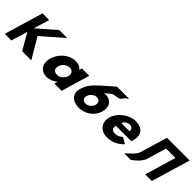

<svg xmlns="http://www.w3.org/2000/svg" viewBox="271 -1984 3267 3267"><g transform="rotate(45 1904.0 -351.0)"><path d="M696.9 -0.9 480.4 -369.8 861.5 -702.1H667.7L341.9 -415.7L427.2 -702.1H267.4L58.6 -0.9H218.4L307 -298.4L476.8 -0.9Z M904.7 -256C860.1 -106 929 15 1079 15C1149 15 1218.3 -16 1268.8 -58H1270.8L1253.5 0H1428.5L1581.3 -513H1404.3L1389.7 -464C1359.9 -505 1309.7 -528 1240.7 -528C1090.7 -528 949.4 -406 904.7 -256ZM1092.7 -256C1113.9 -327 1181.8 -377 1248.8 -377C1314.8 -377 1352.9 -327 1331.7 -256C1310.9 -186 1246 -136 1177 -136C1105 -136 1071.9 -186 1092.7 -256Z M2292.4 -683.7C2307.5 -697.3 2351.3 -715.3 2333.2 -715.2C2255.6 -714.3 2205.3 -719.4 2133.4 -715.2H2043.3L1820 -518.8C1717.3 -419.4 1662.9 -362.4 1626.2 -239.2C1586.2 -104.9 1677.7 -1.2 1835 -1.2C1961.6 -1.2 2116.6 -73.4 2166 -239.2C2214.6 -402.4 2111.6 -484.8 2015.6 -484.8C1983.3 -484.8 1962.4 -474.6 1962.4 -474.6L2072.2 -569.6C2094.1 -574.7 2135.2 -587.4 2203.1 -597.9C2245.6 -604.4 2256.4 -651.4 2292.4 -683.7ZM1792 -239.2C1810.7 -302.1 1872 -348 1930.6 -348C1991 -348 2024.9 -302.1 2006.2 -239.2C1987.9 -178 1928.6 -132.9 1866.6 -132.9C1804.5 -132.9 1773.7 -178 1792 -239.2Z M2873.6 -232C2876.4 -238 2879.6 -249 2881.7 -256C2935.3 -436 2843.7 -528 2687.7 -528C2532.7 -528 2369.4 -406 2324.7 -256C2280.4 -107 2371 15 2526 15C2640 15 2745.1 -22 2831.9 -119L2723 -183C2666.3 -137 2638 -126 2581 -126C2536 -126 2478.1 -153 2501.6 -232ZM2535.8 -330C2552.8 -377 2597.5 -413 2658.5 -413C2710.5 -413 2738.8 -384 2730.8 -330Z M3277.2 -215.9 3380.2 -561.9H3606.3L3439.2 -0.9H3599L3807.8 -702.1H3648H3421.9H3262.1L3117.4 -215.9C3090.5 -134.3 3021.4 -85 2933.5 -0.9H3093.3C3190.5 -70.6 3258.4 -147.1 3277.2 -215.9Z"/></g></svg>

Font: Hussar
Style: BdOblThree
Weight: 700
Foundry: Cannot Into Space Fonts
Version: Version 2.00